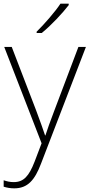

<svg xmlns="http://www.w3.org/2000/svg" viewBox="-23 -786 489 1048"><path d="M352 -758V-766H307C279 -723 218 -653 177 -613V-606H205C257 -648 319 -715 352 -758ZM0 -530 204 -4 166 96C135 176 106 208 52 208C31 208 15 204 -3 198V233C16 239 34 242 55 242C128 242 167 197 201 107L446 -530H405L273 -181C250 -122 235 -77 225 -47H223C213 -78 197 -122 174 -184L41 -530Z"/></svg>

Font: Noto Sans Thai Looped ExtraLight
Style: Regular
Weight: 200
Designer: Sasikarn Vongin, Ben Mitchell
Foundry: The Fontpad Ltd
Version: Version 1.001